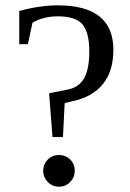

<svg xmlns="http://www.w3.org/2000/svg" viewBox="-20 -682 484 716"><path d="M214.8 -170.9H175.8L163.1 -334L232.9 -348.1Q274.9 -356.4 293.9 -390.6Q313 -424.8 313 -490.2Q313 -562 287.1 -591.6Q261.2 -621.1 195.8 -621.1Q141.1 -621.1 101.1 -597.2L84 -517.1H51.8V-641.1Q128.9 -662.1 195.8 -662.1Q402.8 -662.1 402.8 -496.1Q402.8 -416.5 363.5 -368.2Q324.2 -319.8 249 -304.2L221.2 -297.9ZM258.8 -44.9Q258.8 -21 241.9 -3.4Q225.1 14.2 200.2 14.2Q174.8 14.2 158 -3.4Q141.1 -21 141.1 -44.9Q141.1 -69.8 158.2 -86.9Q175.3 -104 200.2 -104Q224.6 -104 241.7 -87.2Q258.8 -70.3 258.8 -44.9Z"/></svg>

Font: Liberation Serif
Style: Regular
Weight: 400
Designer: Steve Matteson
Foundry: Ascender Corporation
Version: Version 2.1.5